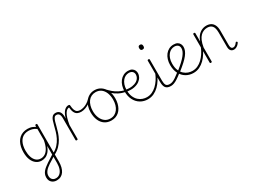

<svg xmlns="http://www.w3.org/2000/svg" viewBox="-67 -1672 3925 2966"><g transform="rotate(-30 1896.0 -188.5)"><path d="M306 398Q253 398 219 366Q185 334 185 279Q185 247 195 222Q205 197 223 175.5Q241 154 267 133.5Q293 113 325 91Q345 78 364 66Q383 54 403 41Q423 28 442 16V-138Q418 -74 387.5 -41Q357 -8 324 4.5Q291 17 258 17Q205 17 163.5 -13Q122 -43 98.5 -99Q75 -155 75 -235Q75 -285 84.5 -328.5Q94 -372 113 -407Q132 -442 160 -467Q188 -492 225 -505.5Q262 -519 309 -519Q333 -519 354 -515Q375 -511 397 -501.5Q419 -492 442 -479V-500Q442 -508 446.5 -511.5Q451 -515 461 -515Q470 -515 474 -511.5Q478 -508 478 -500V158Q478 213 467 257.5Q456 302 434.5 333.5Q413 365 381 381.5Q349 398 306 398ZM312 363Q351 363 380.5 339Q410 315 426 270.5Q442 226 442 165V56Q426 67 408.5 77.5Q391 88 374 99Q357 110 340 120Q314 138 293 155Q272 172 257 191Q242 210 234 230Q226 250 226 275Q226 300 236 320Q246 340 265 351.5Q284 363 312 363ZM265 -18Q302 -18 337 -39Q372 -60 399.5 -109Q427 -158 442 -242V-441Q405 -467 371.5 -476Q338 -485 305 -485Q270 -485 240 -474.5Q210 -464 187 -443.5Q164 -423 148 -393Q132 -363 123.5 -324.5Q115 -286 115 -238Q115 -177 131.5 -126.5Q148 -76 181.5 -47Q215 -18 265 -18Z M469 40Q464 43 459.5 40Q455 37 452 31.5Q449 26 450.5 20.5Q452 15 460 10Q522 -22 562.5 -67Q603 -112 627.5 -162.5Q652 -213 666.5 -262.5Q681 -312 692 -358Q703 -404 715.5 -439.5Q728 -475 749 -495.5Q770 -516 806 -516Q816 -516 819.5 -511Q823 -506 822.5 -499Q822 -492 816.5 -487Q811 -482 802 -482Q777 -482 762.5 -461.5Q748 -441 737.5 -405.5Q727 -370 716 -324.5Q705 -279 688.5 -229Q672 -179 645 -129.5Q618 -80 575.5 -36Q533 8 469 40Z M883 15Q874 15 870 11.5Q866 8 866 0V-385Q866 -435 850 -458.5Q834 -482 802 -482Q795 -482 791 -487Q787 -492 787.5 -499Q788 -506 792.5 -511Q797 -516 805 -516Q825 -516 841 -510.5Q857 -505 870 -492.5Q883 -480 891 -460Q899 -440 901 -411V-361Q915 -409 931.5 -439.5Q948 -470 966 -487Q984 -504 1001.5 -511.5Q1019 -519 1034 -519Q1040 -519 1043.5 -513.5Q1047 -508 1046.5 -501.5Q1046 -495 1042.5 -489.5Q1039 -484 1033 -484Q1013 -484 994.5 -472Q976 -460 958.5 -432Q941 -404 927 -358.5Q913 -313 902 -246V0Q902 8 897.5 11.5Q893 15 883 15Z M1163 -331Q1125 -331 1097 -345Q1069 -359 1052.5 -392.5Q1036 -426 1031 -485L1033 -519Q1048 -519 1055 -515.5Q1062 -512 1062 -504Q1065 -447 1078 -416Q1091 -385 1113 -373.5Q1135 -362 1163 -362Q1190 -362 1222.5 -371Q1255 -380 1287.5 -399.5Q1320 -419 1348 -449Q1356 -457 1362.5 -455.5Q1369 -454 1370.5 -447Q1372 -440 1365 -432Q1345 -405 1310.5 -381.5Q1276 -358 1237 -344.5Q1198 -331 1163 -331Z M1502 19Q1433 19 1383.5 -15Q1334 -49 1308 -109.5Q1282 -170 1282 -250Q1282 -310 1298.5 -359.5Q1315 -409 1344.5 -444.5Q1374 -480 1414 -499.5Q1454 -519 1502 -519Q1567 -519 1616.5 -485Q1666 -451 1693.5 -390.5Q1721 -330 1721 -250Q1721 -202 1711 -161Q1701 -120 1682.5 -86.5Q1664 -53 1637.5 -29.5Q1611 -6 1577 6.5Q1543 19 1502 19ZM1502 -16Q1545 -16 1577.5 -33.5Q1610 -51 1633.5 -82Q1657 -113 1669.5 -156Q1682 -199 1682 -250Q1682 -319 1660 -372.5Q1638 -426 1598 -455Q1558 -484 1502 -484Q1461 -484 1427 -467.5Q1393 -451 1369.5 -419.5Q1346 -388 1333.5 -345Q1321 -302 1321 -250Q1321 -182 1343.5 -129Q1366 -76 1406 -46Q1446 -16 1502 -16Z M1918 -251Q1846 -266 1794 -293.5Q1742 -321 1703.5 -355.5Q1665 -390 1629 -429Q1624 -435 1627 -443Q1630 -451 1638 -455Q1646 -459 1652 -451Q1692 -408 1730.5 -375Q1769 -342 1814 -319Q1859 -296 1919 -281Q1927 -279 1931 -273.5Q1935 -268 1933.5 -262Q1932 -256 1928.5 -253Q1925 -250 1918 -251Z M1921 -282Q1992 -272 2041 -280Q2090 -288 2120.5 -307.5Q2151 -327 2165.5 -354Q2180 -381 2180 -408Q2180 -445 2157 -465Q2134 -485 2095 -485Q2067 -485 2039 -472.5Q2011 -460 1988 -433Q1965 -406 1950.5 -365.5Q1936 -325 1936 -270Q1936 -199 1957 -151Q1978 -103 2011 -73.5Q2044 -44 2082 -31.5Q2120 -19 2154 -19Q2164 -19 2168.5 -13Q2173 -7 2173 -0.5Q2173 6 2168.5 11.5Q2164 17 2154 17Q2081 17 2022.5 -18Q1964 -53 1931 -117.5Q1898 -182 1898 -270Q1898 -321 1912 -366.5Q1926 -412 1952.5 -446Q1979 -480 2016.5 -499.5Q2054 -519 2100 -519Q2144 -519 2170 -503Q2196 -487 2207.5 -462Q2219 -437 2219 -411Q2219 -380 2202 -346.5Q2185 -313 2149.5 -287Q2114 -261 2058 -249Q2002 -237 1921 -250Z M2154 17Q2146 17 2141 12Q2136 7 2136 0Q2136 -7 2141 -13Q2146 -19 2154 -19Q2205 -19 2248 -38.5Q2291 -58 2328.5 -93Q2366 -128 2396 -173.5Q2426 -219 2447 -271Q2452 -280 2459 -279Q2466 -278 2470.5 -272Q2475 -266 2472 -259Q2452 -207 2421.5 -158Q2391 -109 2351.5 -70Q2312 -31 2262.5 -7Q2213 17 2154 17Z M2564 17Q2529 17 2505.5 7.5Q2482 -2 2469.5 -20.5Q2457 -39 2451.5 -64.5Q2446 -90 2446 -123V-500Q2446 -508 2450.5 -511.5Q2455 -515 2463 -515Q2473 -515 2477.5 -511.5Q2482 -508 2482 -500V-123Q2482 -70 2498 -44Q2514 -18 2564 -18Q2571 -18 2574 -12.5Q2577 -7 2577 -0.5Q2577 6 2574 11.5Q2571 17 2564 17ZM2463 -690Q2444 -690 2435.5 -701Q2427 -712 2427 -733Q2427 -754 2435.5 -764.5Q2444 -775 2463 -775Q2482 -775 2491.5 -764.5Q2501 -754 2501 -733Q2502 -711 2492.5 -700.5Q2483 -690 2463 -690Z M2563 17Q2554 17 2549 11.5Q2544 6 2544 -0.5Q2544 -7 2549 -12.5Q2554 -18 2563 -18Q2586 -18 2611.5 -27.5Q2637 -37 2670.5 -59.5Q2704 -82 2751 -119Q2756 -124 2762 -121.5Q2768 -119 2772 -113.5Q2776 -108 2776 -101.5Q2776 -95 2770 -90Q2722 -52 2685 -28Q2648 -4 2618.5 6.5Q2589 17 2563 17Z M2770 -130Q2830 -178 2872.5 -217.5Q2915 -257 2941.5 -290.5Q2968 -324 2980.5 -353Q2993 -382 2993 -408Q2993 -445 2970 -465Q2947 -485 2908 -485Q2880 -485 2852 -472.5Q2824 -460 2801 -433Q2778 -406 2763.5 -365.5Q2749 -325 2749 -270Q2749 -199 2770 -151Q2791 -103 2824 -73.5Q2857 -44 2895 -31.5Q2933 -19 2967 -19Q2977 -19 2981.5 -13Q2986 -7 2986 -0.5Q2986 6 2981.5 11.5Q2977 17 2967 17Q2894 17 2835.5 -18Q2777 -53 2744 -117.5Q2711 -182 2711 -270Q2711 -321 2725 -366.5Q2739 -412 2765.5 -446Q2792 -480 2829.5 -499.5Q2867 -519 2913 -519Q2957 -519 2983 -503Q3009 -487 3020.5 -461.5Q3032 -436 3032 -411Q3032 -378 3018.5 -344.5Q3005 -311 2976.5 -274.5Q2948 -238 2902 -196Q2856 -154 2792 -104Z M2967 17Q2959 17 2954 12Q2949 7 2949 0Q2949 -7 2954 -13Q2959 -19 2967 -19Q3018 -19 3061 -38.5Q3104 -58 3141.5 -93Q3179 -128 3209 -173.5Q3239 -219 3260 -271Q3265 -280 3272 -279Q3279 -278 3283.5 -272Q3288 -266 3285 -259Q3265 -207 3234.5 -158Q3204 -109 3164.5 -70Q3125 -31 3075.5 -7Q3026 17 2967 17Z M3687 17Q3670 17 3656 11Q3642 5 3632 -6.5Q3622 -18 3617 -35.5Q3612 -53 3612 -77V-331Q3612 -381 3600 -415Q3588 -449 3562 -466.5Q3536 -484 3493 -484Q3463 -484 3432 -472.5Q3401 -461 3374 -434.5Q3347 -408 3326.5 -362Q3306 -316 3295 -247V0Q3295 8 3290.5 11.5Q3286 15 3276 15Q3267 15 3263 11.5Q3259 8 3259 0V-500Q3259 -508 3263 -511.5Q3267 -515 3276 -515Q3286 -515 3290.5 -511.5Q3295 -508 3295 -500V-354Q3312 -403 3336 -435Q3360 -467 3387.5 -485.5Q3415 -504 3443 -511.5Q3471 -519 3497 -519Q3541 -519 3575 -501.5Q3609 -484 3629 -444.5Q3649 -405 3649 -340V-91Q3649 -68 3653 -52Q3657 -36 3666.5 -27Q3676 -18 3693 -18Q3705 -18 3716 -22.5Q3727 -27 3739 -37.5Q3751 -48 3763 -65Q3767 -72 3772 -72.5Q3777 -73 3784 -68Q3789 -65 3791 -60Q3793 -55 3789 -49Q3777 -29 3760 -14Q3743 1 3724.5 9Q3706 17 3687 17Z"/></g></svg>

Font: Playwrite HR Lijeva Thin
Style: Regular
Weight: 250
Designer: Veronika Burian, José Scaglione
Foundry: TypeTogether
Version: Version 1.002